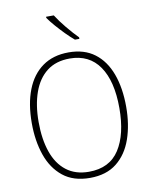

<svg xmlns="http://www.w3.org/2000/svg" viewBox="-101 -1024 874 1108"><g transform="rotate(-10 335.5 -470.0)"><path d="M612 -358Q612 -254 583 -170.5Q554 -87 493 -38.5Q432 10 336 10Q239 10 178 -39Q117 -88 88 -171.5Q59 -255 59 -359Q59 -472 91 -554Q123 -636 185.5 -680.5Q248 -725 339 -725Q430 -725 490.5 -679.5Q551 -634 581.5 -551.5Q612 -469 612 -358ZM99 -359Q99 -258 125 -183Q151 -108 204 -67Q257 -26 336 -26Q457 -26 514.5 -115Q572 -204 572 -358Q572 -516 512.5 -602.5Q453 -689 339 -689Q258 -689 205 -648Q152 -607 125.5 -532.5Q99 -458 99 -359ZM292 -950Q314 -915 349 -872.5Q384 -830 414 -800V-791H388Q364 -811 337.5 -838Q311 -865 287 -892.5Q263 -920 247 -943V-950Z"/></g></svg>

Font: Noto Sans Hebrew SemiCondensed ExtraLight
Style: Regular
Weight: 200
Width: 4
Designer: Monotype Design Team
Foundry: Monotype Imaging Inc.
Version: Version 2.004; ttfautohint (v1.8.4.7-5d5b)